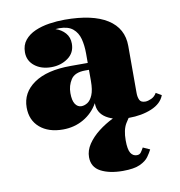

<svg xmlns="http://www.w3.org/2000/svg" viewBox="-80 -541 796 851"><g transform="rotate(-10 318.5 -115.5)"><path d="M540.5 164Q533.5 178 521.5 195Q509.5 212 482.8 224.5Q456 237 405.5 237Q345 237 306.2 216.5Q267.5 196 267.5 151Q267.5 121 286.2 93Q305 65 335.5 41.2Q366 17.5 401.8 0Q437.5 -17.5 471.5 -27L480.5 -1Q473 4 456.8 31.2Q440.5 58.5 440.5 106Q440.5 146.5 450.5 162.8Q460.5 179 478.5 179Q490.5 179 496.8 170.5Q503 162 509.5 150ZM257.5 -261.5H334.5V-304.5Q334.5 -340.5 326.8 -370Q319 -399.5 297.8 -417.2Q276.5 -435 236.5 -435Q228 -435 219.5 -434Q246 -425.5 263 -406.2Q280 -387 280 -358Q280 -317 248 -294Q216 -271 173 -271Q127.5 -271 98 -294.5Q68.5 -318 68.5 -356Q68.5 -388.5 86.2 -410.2Q104 -432 133.2 -444.8Q162.5 -457.5 197.5 -462.8Q232.5 -468 266.5 -468Q392 -468 458.2 -426Q524.5 -384 524.5 -304.5V-93Q524.5 -74.5 530.5 -61.5Q536.5 -48.5 556.5 -48.5Q568 -48.5 583.5 -55.5Q599 -62.5 608 -78.5L633 -64Q619.5 -27.5 574.8 -8.8Q530 10 471.5 10Q410 10 372.2 -13Q334.5 -36 334.5 -80V-80.5Q310.5 -38 268.8 -14Q227 10 176 10Q111 10 72.2 -23.2Q33.5 -56.5 33.5 -113.5Q33.5 -180.5 92.2 -221Q151 -261.5 257.5 -261.5ZM274 -77.5Q287.5 -77.5 301.5 -86.2Q315.5 -95 325 -117.5Q334.5 -140 334.5 -180.5V-230.5H317.5Q270.5 -230.5 253 -203.5Q235.5 -176.5 235.5 -143Q235.5 -109.5 246.2 -93.5Q257 -77.5 274 -77.5Z"/></g></svg>

Font: Bodoni* 06pt Fatface
Style: Regular
Weight: 900
Version: Version 2.3